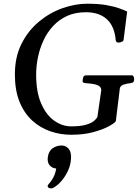

<svg xmlns="http://www.w3.org/2000/svg" viewBox="-20 -728 765 1058"><path d="M372.6 14.6Q312 14.6 256.1 -4.9Q200.2 -24.4 156.2 -64.9Q112.3 -105.5 87.2 -168.2Q62 -231 62 -317.9Q62 -414.6 98.9 -487.3Q135.7 -560.1 195.1 -609.1Q254.4 -658.2 324.5 -682.9Q394.5 -707.5 460.9 -707.5Q522.9 -707.5 565.7 -700Q608.4 -692.4 636.2 -682.4Q664.1 -672.4 680.7 -664.6L661.6 -513.2Q662.1 -502 651.1 -497.6Q640.1 -493.2 634.3 -493.2Q627.9 -493.2 623.5 -495.8Q619.1 -498.5 617.7 -505.4Q614.7 -543.9 602.5 -573Q590.3 -602.1 569.3 -621.6Q548.3 -641.1 519 -650.9Q489.7 -660.6 453.1 -660.6Q395 -660.6 350.3 -640.4Q305.7 -620.1 273.2 -585.2Q240.7 -550.3 220 -505.9Q199.2 -461.4 189.2 -412.8Q179.2 -364.3 179.2 -316.4Q179.2 -221.7 206.5 -158.4Q233.9 -95.2 278.1 -63.5Q322.3 -31.7 372.1 -31.7Q422.9 -31.7 452.6 -40.3Q482.4 -48.8 497.1 -61Q511.7 -73.2 516.6 -83L538.1 -231.9Q537.1 -248.5 522.7 -256.1Q508.3 -263.7 488.5 -266.1Q468.8 -268.6 451.2 -270Q435.1 -271 435.1 -280.3Q435.1 -287.6 438 -300.3Q440.9 -313 456.1 -313H706.1Q712.4 -313 715.6 -306.9Q718.8 -300.8 719.2 -294.4Q720.7 -272 700.7 -270Q679.2 -268.1 660.4 -261.5Q641.6 -254.9 640.1 -238.8L618.2 -60.1Q611.3 -49.3 578.4 -31.5Q545.4 -13.7 492.7 0.5Q439.9 14.6 372.6 14.6ZM318.4 73.7Q341.3 73.7 356.4 89.6Q371.6 105.5 371.6 138.2Q371.6 147.9 370.1 159.2Q366.2 190.4 350.8 220.7Q335.4 251 314.5 273.9Q293.5 296.9 272 307.6Q267.1 310.1 261.2 310.1Q254.4 310.1 248.5 306.9Q242.7 303.7 242.7 297.9Q242.7 291 251.5 282.2Q262.2 271.5 273.9 249.8Q285.6 228 289.6 200.2Q272 200.2 257.3 186.8Q242.7 173.3 242.7 148.9Q242.7 146 242.9 143.3Q243.2 140.6 243.7 137.7Q248 104 270.5 88.9Q293 73.7 318.4 73.7Z"/></svg>

Font: Gelasio
Style: Italic
Weight: 400
Italic angle: -8.5°
Designer: Eben Sorkin
Foundry: Eben Sorkin
Version: Version 1.008